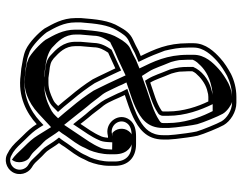

<svg xmlns="http://www.w3.org/2000/svg" viewBox="-107 -657 838 664"><g transform="rotate(90 312.0 -325.0)"><path d="M143.5 -229.6V-230C143.5 -249.9 152.5 -265.6 162.1 -280C179.6 -288.2 196.1 -295.4 216.4 -304.9C225 -286.2 234.9 -265.5 244.3 -246.6L254.5 -226.3C272.2 -198.4 291.4 -173 313.3 -147.2C325.2 -133.1 332.4 -122.7 346.5 -107.1C336 -96.6 334.7 -94 321 -87.9C306.2 -81.3 289.1 -73.5 266.5 -73.5H249.5L227.9 -76.5C204.3 -78.8 194.5 -81.2 181.9 -91.7C160.7 -111.2 139.5 -131.3 139.5 -167V-183.6C140.7 -194.4 142.4 -219.4 143.5 -229.6ZM226.5 -556V-571.1C228.4 -575.5 230.7 -579.5 233.7 -583.2C247.6 -599.4 268.2 -615.5 289.9 -621.8L305.6 -625.7C308.4 -626.2 311.4 -626.5 315 -626.5H330.8C348.6 -589.9 365.5 -539.3 365.5 -487V-470C365.5 -467.6 363.3 -465 362.2 -464.5C334.5 -446 303.5 -439.1 265.6 -425.6C255.4 -441.8 246.7 -470.2 237.9 -489.9L234.2 -499.3C233.1 -503.7 231.9 -508.1 230.3 -513.8L228.3 -523.7C227.9 -525.4 227.5 -528.8 227.5 -534V-534.3C226.8 -542.2 226.5 -549.5 226.5 -556ZM173.7 -392.8 156.8 -385.8C143.6 -378.6 130.3 -371.8 117 -365.9C94.7 -356 83.1 -338.1 72.5 -318.8C50.2 -282.5 46.8 -238.3 42.5 -186.3V-167C42.5 -121.6 63.1 -88.1 78.6 -60C93.8 -38.4 126.6 -6.8 151.9 4.8C170.9 13.6 194.6 16.4 217 20.4L239.1 22.5C313.6 33.1 372.2 1.4 409.4 -33C421.1 -14.1 432.7 -1.7 451.6 17.2L474.6 41.2C482.5 49.1 490.5 55.7 499.1 61.4L508.2 66.4C532.7 82.2 561.7 71.6 574.3 52.1C590.1 27.5 579.8 -2.7 560 -15.3C553 -19.7 548.3 -22.4 543.4 -27.2L520.3 -51.4C511.8 -59.1 505.5 -65.5 502.9 -68.7C493.4 -81.4 485.8 -95.7 474.7 -110C479.2 -115.8 483.8 -122.3 488.3 -130C501.7 -149 520.5 -171.8 530.9 -196.9L538.9 -212.9C546.7 -232.6 553.5 -257.7 553.5 -286V-303C553.5 -349.6 524.1 -376.5 479 -376.5H452C428.9 -376.5 407.6 -372 394.5 -354.5C368 -319.2 400.1 -272.5 441.1 -277.6C445.1 -278.2 451.1 -279.5 452 -279.5C453.8 -279.5 453.5 -279.5 456.3 -279.5C455.7 -269 453.4 -258.6 450.3 -253.4C439.8 -229 423 -206 408.5 -184.3C401.9 -192.6 396.5 -200.3 386.7 -211.9C372.1 -228.1 359.5 -247.4 344.8 -264.7C329.7 -285.4 320.5 -313.8 308.5 -337.7C333.9 -346.5 360 -354.3 384.8 -366.2C423.4 -384.9 462.5 -411.4 462.5 -470V-489C462.5 -491.6 460.5 -513.8 460.5 -513.8C458.7 -530.9 453.2 -573.9 449.3 -589.9C443.5 -610.7 422 -663.4 412.5 -679.8C399.5 -702.1 368.3 -723.5 335 -723.5H315C285.2 -723.5 257.6 -715.7 235.5 -704.7C217 -694.6 196.7 -682.1 180.9 -667.5C159.7 -648.3 129.5 -617.6 129.5 -576V-556C129.5 -484.8 150.4 -440.5 173.7 -392.8ZM124.5 -184.4V-167C124.5 -124.4 150.8 -99.9 171.8 -80.6C186.3 -67.3 203.2 -63.8 226.1 -61.6L248.5 -58.5H266.5C292.6 -58.5 312.4 -67.7 327 -74.1C342.1 -80.9 347.7 -87.1 357.1 -96.5L367.2 -106.6L357.6 -117.2C344.1 -132.1 337.2 -142.2 324.7 -156.8C303.4 -182 284 -207.9 267.5 -233.7L257.7 -253.4C248.4 -272 238.5 -292.6 230 -311.2L223.7 -324.9L210 -318.5C189.1 -308.7 170.8 -300.6 151.9 -291.9C141.3 -275.8 128.9 -256.4 128.5 -230.4C127.1 -217 125.6 -195 124.5 -184.4ZM340.2 -641.5H315C310.6 -641.5 306.4 -641.1 302.4 -640.3L286.1 -636.2C253.7 -627 223.8 -603 211.5 -574.2V-556C211.5 -531.2 213.2 -521 219.9 -494.7L224.1 -484.1C232.6 -464.9 240.8 -436.9 252.9 -417.6L259.3 -407.4L270.7 -411.4C307.4 -424.5 339.8 -431.5 370.5 -452C374.2 -453.8 380.5 -459.9 380.5 -470V-487C380.5 -547.3 360.1 -600.7 340.2 -641.5ZM144.5 -556V-576C144.5 -610.1 169.9 -637.3 191.1 -656.5C205.3 -669.6 224.9 -681.8 242.5 -691.4C263.5 -701.8 287.9 -708.5 315 -708.5H335C362.1 -708.5 389.2 -689.9 399.5 -672.2C407.6 -658.4 429.6 -604.2 434.7 -586.1C438.4 -570.8 443.9 -528.7 445.5 -512.3C445.5 -512.3 447.3 -491.8 447.5 -488.9V-470C447.5 -428.2 425.9 -406.7 397.1 -389.7C369.2 -373.3 336.7 -363.3 303.6 -351.9L287.4 -346.3L298.1 -325C304.8 -307.9 311.1 -297.6 317.1 -284C321.4 -274.4 327.1 -263.6 332.7 -255.9C345.4 -238.6 359.9 -219.2 375.3 -202.1C384.5 -191.3 389.9 -183.6 396.8 -175L409.6 -159L421 -176C435 -196.9 453 -222 463.8 -246.7C468.8 -255.9 470.6 -266.9 471.3 -278.6L472.2 -294.2L456.6 -294.5C453.8 -294.5 453.7 -294.5 452 -294.5C446.2 -294.5 442.6 -293.1 438.9 -292.4C410.2 -289.3 388.5 -321.5 406.5 -345.5C415.4 -357.4 430.5 -361.5 452 -361.5H479C517 -361.5 538.5 -341.6 538.5 -303V-286C538.5 -260.2 532 -236.4 525.2 -219.1L517.2 -203.2C507.9 -180.6 490.1 -158.6 476.1 -138.6C471.2 -131.7 467.2 -124.9 462.9 -119.3L455.6 -110L462.9 -100.8C473 -87.8 480.4 -73.8 490.8 -59.8C494.4 -54.9 501.4 -48.4 509.8 -40.6L532.6 -16.8C539.4 -10 545.6 -6.7 552 -2.7C565.2 5.8 572.5 27.1 561.7 43.9C552.8 57.7 532.7 64.4 515.9 53.6L506.9 48.6C499 43.2 492.2 37.6 485.4 30.8L462.4 6.8C443.2 -12.4 433.1 -23.3 422.1 -40.9L412.5 -56.4L399.2 -44C364.1 -11.5 310 17.4 240.9 7.5L219 5.6C200.1 2.2 184.4 1.3 171.9 -3.9C165.4 -6.7 160.3 -7.8 158.1 -8.8C137.2 -18.5 105.3 -48.7 91.4 -68C75.5 -96.5 57.5 -126.7 57.5 -167V-185.7C61.9 -238.7 65.6 -278.8 85.3 -310.9C96.9 -329.9 104.6 -343.9 123 -352.1C136.4 -358.1 151.5 -365.8 163.2 -372.2L194.2 -385.1L187.2 -399.4C175.2 -424.1 164.5 -450.5 155.2 -476.1C149.3 -502.4 144.5 -523.5 144.5 -556ZM103.5 -229.9C103.5 -253.2 115.1 -271.3 125.4 -286.9C132.9 -290.4 137.2 -292.3 145.3 -296.7C157.9 -303.6 171.4 -307.8 185.2 -314.3L240.7 -340.3L255.8 -307.5C264.4 -288.8 274.2 -268.2 283.6 -249.4L293.6 -229.4C310.6 -202.7 329.9 -177.1 351.4 -151.7C364.7 -136 374.2 -123.2 389 -106.9C377.1 -95 371.9 -87.3 351.5 -78.2C339.6 -72.9 314 -58.5 266.5 -58.5H242.5L215.8 -62.1C186.7 -65.2 161.1 -72.5 145.2 -85.7C123.1 -105.9 99.5 -128.9 99.5 -167V-183.9C100.7 -195.1 102.3 -218.5 103.5 -229.9ZM186.5 -556V-572.3C188.9 -577.8 191.3 -582.6 195.6 -587.7C210.6 -605.2 230.4 -623.6 266.7 -634L285.1 -638.6C294.3 -640.4 305.5 -641.5 315 -641.5H364.2L370.2 -629.2C388.3 -591.9 405.5 -540.5 405.5 -487V-470C405.5 -464.5 404.5 -462 396.8 -457C364.8 -435.8 326.8 -426.7 293.2 -414.7L242.7 -396.7L226.7 -422.1C215.5 -440.1 207.1 -468 198.4 -487.6L194.4 -497.5C193.3 -502.2 192.3 -506.1 190.5 -512.4L188.5 -522.4C187.9 -524.8 187.5 -528.5 187.5 -534.1C186.9 -541.6 186.5 -549.5 186.5 -556ZM216.6 -388.3 188.2 -376.5C175.6 -369.6 161.5 -362.4 147.5 -356.2C135.1 -350.6 122.3 -335.3 111.6 -315.6C90.4 -281.1 86.9 -238.5 82.5 -186.1V-167C82.5 -123.5 101.7 -92 117.6 -63.5C131.7 -43.6 165.8 -12.7 182.7 -4.7C182.7 -4.7 188.5 -3.3 196 0C201.9 2.4 206.1 2.2 230.2 6.2L251 8.1C286.5 13.2 331.7 -1 372.3 -38.6L419.7 -82.6L448.3 -36.4C459.7 -18.2 470.1 -7 489.2 12.1L512.2 36.1C518.7 42.6 525.3 48.1 532.2 52.8C549.1 33.5 538.8 0.8 525.6 -7.7C519.5 -11.5 512.3 -15.6 505.8 -22.1L482.9 -46C474.7 -53.5 468.2 -60 464.5 -64.4C453.1 -79.8 444.7 -95.1 433 -110C439 -117.7 443.5 -123.5 449.5 -133.5C463.8 -153.8 481.3 -174.9 491.4 -199.5L499.4 -215.4C506.8 -233.9 513.5 -258.7 513.5 -286V-303C513.5 -352.8 479 -361.5 479 -361.5H452C448.8 -361.5 443.3 -364.2 433 -350.4C419.8 -332.9 424.3 -306.4 440.2 -294.5C443.2 -294.5 455.8 -294.5 458.1 -294.5L497.2 -293.8L496.3 -279.1C495.7 -268.1 493.9 -258.3 489.6 -250.6C478.7 -225.4 461.6 -202 447.3 -180.7L411.9 -127.8L370.2 -180C363.2 -188.8 358.6 -195.4 348.6 -207.3C333.4 -224.3 321.1 -243.2 306.5 -260.5C300.8 -268.2 295.5 -278.4 291.4 -287.6C285.1 -301.7 278.6 -312.6 272.4 -328.6L265.1 -343.2L281.4 -348.8C308.4 -358.1 331.7 -365.1 353.2 -375.5C387.4 -392 422.5 -413.9 422.5 -470V-489C422.5 -490.9 420.5 -513.2 420.5 -513.2C418.8 -530.1 413.3 -572.8 409.4 -588.4C404 -608 382.1 -661.6 373.4 -676.6C364.1 -692.5 342.1 -706.2 332.8 -708.5H315C304.7 -708.5 286.8 -705.2 268 -695.9C250.6 -686.4 232.1 -674.9 218 -661.8C197.4 -643.1 169.5 -614.9 169.5 -576V-556C169.5 -483.2 192.5 -437.6 216.6 -388.3Z"/></g></svg>

Font: HoneyBee
Style: Blur
Weight: 700
Foundry: Cannot Into Space Fonts
Version: Version 0.89